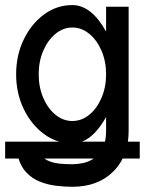

<svg xmlns="http://www.w3.org/2000/svg" viewBox="-20 -549 561 744"><path d="M260.3 -80.1Q296.4 -80.1 326.2 -104.5Q356 -128.9 373.5 -170.2Q391.1 -211.4 391.1 -261.2Q391.1 -311 373.5 -352.1Q356 -393.1 326.2 -417.7Q296.4 -442.4 260.3 -442.4Q224.6 -442.4 194.8 -417.7Q165 -393.1 147.5 -352.1Q129.9 -311 129.9 -261.2Q129.9 -211.4 147.5 -170.2Q165 -128.9 194.8 -104.5Q224.6 -80.1 260.3 -80.1ZM343.3 65.4H151.9Q161.1 72.3 177.2 78.1Q203.1 87.4 260.3 87.4Q278.8 87.4 301.3 83Q323.2 78.6 343.3 65.4ZM386.7 0Q391.1 -19 391.1 -43.5V-95.7Q348.6 -19.5 297.4 0ZM210 0Q178.7 -8.8 150.9 -29.3Q101.6 -65.4 72 -126.5Q42.5 -187.5 42.5 -261.2Q42.5 -335 72 -396Q101.6 -457 150.9 -493.2Q200.2 -529.3 260.3 -529.3Q334 -529.3 391.1 -426.8V-522.9H478.5V-43.5Q478.5 -20.5 475.6 0H521.5V65.4H455.1Q441.4 93.3 419.4 115.2Q359.9 174.8 260.3 174.8Q231 174.8 198 170.9Q165 167 134.8 155Q104.5 143.1 81.5 118.7Q62 97.7 51.8 65.4H0V0Z"/></svg>

Font: Qaz
Style: Regular
Weight: 400
Designer: GGBotNet
Foundry: f0n7
Version: 0.70